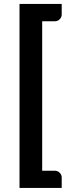

<svg xmlns="http://www.w3.org/2000/svg" viewBox="-20 -796 356 974"><path d="M194 -688V70H256.5Q272.5 70 282.8 80.2Q293 90.5 293 104.5V157.5H79V-776H293V-722.5Q293 -708.5 282.8 -698.2Q272.5 -688 256.5 -688Z"/></svg>

Font: LatoLatin Heavy
Style: Regular
Weight: 800
Designer: Lukasz Dziedzic with Adam Twardoch and Botio Nikoltchev
Foundry: tyPoland Lukasz Dziedzic
Version: Version 2.015; 2015-08-06; http://www.latofonts.com/